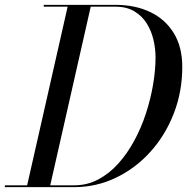

<svg xmlns="http://www.w3.org/2000/svg" viewBox="-55 -770 770 790"><path d="M-35 0V-7.5H250Q303.5 -7.5 349 -31.5Q394.5 -55.5 431.8 -97Q469 -138.5 497.8 -191.8Q526.5 -245 545.8 -304.2Q565 -363.5 575 -422.8Q585 -482 585 -535Q585 -569.5 576.5 -606Q568 -642.5 549 -673.2Q530 -704 498.2 -723.2Q466.5 -742.5 420 -742.5H125V-750H420Q501.5 -750 563.5 -720.2Q625.5 -690.5 660.2 -633.5Q695 -576.5 695 -495Q695 -392.5 660 -302.8Q625 -213 563.5 -145Q502 -77 421.5 -38.5Q341 0 250 0ZM55 0 225 -750H320L150 0Z"/></svg>

Font: Bodoni Moda 28pt
Style: Italic
Weight: 400
Italic angle: -13°
Designer: Owen Earl
Foundry: indestructible type
Version: Version 2.004